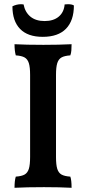

<svg xmlns="http://www.w3.org/2000/svg" viewBox="-20 -889 409 912"><path d="M39 -859Q59 -869 80 -869Q88 -869 92 -868Q99 -831 124.5 -810Q150 -789 192 -789Q234 -789 259 -810Q284 -831 287 -868Q293 -869 303 -869Q322 -869 331 -863Q331 -791 293.5 -752.5Q256 -714 183 -714Q112 -714 75.5 -751.5Q39 -789 39 -859ZM55 -626Q49 -647 49 -679Q103 -676 186 -676Q260 -676 320 -679Q320 -664 319 -650Q318 -636 314 -626Q286 -624 272 -616Q258 -608 252 -589Q246 -570 246 -533V-144Q246 -106 252 -87Q258 -68 272 -60Q286 -52 314 -50Q320 -34 320 3Q265 0 189 0Q105 0 49 3Q49 -31 55 -50Q83 -52 97 -60Q111 -68 117 -87Q123 -106 123 -144V-533Q123 -570 117 -589Q111 -608 97 -616Q83 -624 55 -626Z"/></svg>

Font: Vollkorn SC SemiBold
Style: Regular
Weight: 600
Designer: Friedrich Althausen
Foundry: Friedrich Althausen
Version: Version 4.015